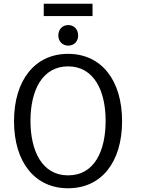

<svg xmlns="http://www.w3.org/2000/svg" viewBox="-20 -993 816 1027"><path d="M398 -803C398 -836 376 -859 345 -859C314 -859 292 -836 292 -803C292 -771 315 -749 345 -749C375 -749 398 -770 398 -803ZM214 -907H475V-973H214ZM545 -347C545 -187 486 -55 344 -55C204 -55 143 -187 143 -347C143 -507 205 -638 344 -638C483 -638 545 -507 545 -347ZM633 -345C633 -563 523 -705 344 -705C166 -705 55 -563 55 -345C55 -126 166 14 344 14C523 14 633 -126 633 -345Z"/></svg>

Font: Repo
Style: Regular
Weight: 400
Designer: Stefan Peev
Foundry: Context Ltd
Version: Version 0.000